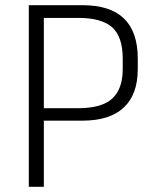

<svg xmlns="http://www.w3.org/2000/svg" viewBox="-20 -720 578 740"><path d="M91 -700H298Q405 -700 458 -648.5Q511 -597 511 -494V-454Q511 -356 457 -305.5Q403 -255 298 -255H145V-303H282Q372 -303 412.5 -340Q453 -377 453 -454V-494Q453 -578 412.5 -614.5Q372 -651 282 -651H135L149 -669V0H91Z"/></svg>

Font: Pathway Extreme 8pt Thin 12pt Thin
Style: Regular
Weight: 250
Version: Version 1.001;gftools[0.9.26]